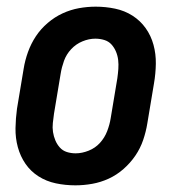

<svg xmlns="http://www.w3.org/2000/svg" viewBox="-20 -548 540 576"><path d="M206 8Q176 8 147.5 2Q119 -4 95.5 -19Q72 -34 56.5 -56.5Q41 -79 33.5 -106.5Q26 -134 26.5 -163.5Q27 -193 31 -222L51 -342Q55 -367 64 -392Q73 -417 87.5 -439Q102 -461 123 -479Q144 -497 168 -508Q192 -519 217 -523.5Q242 -528 267 -528Q297 -528 325.5 -522Q354 -516 377.5 -501Q401 -486 417 -463.5Q433 -441 440.5 -413.5Q448 -386 447.5 -356.5Q447 -327 442 -298L422 -178Q418 -153 409.5 -128Q401 -103 386 -81Q371 -59 350.5 -41Q330 -23 306 -12Q282 -1 256.5 3.5Q231 8 206 8ZM207 -88Q226 -88 246 -96Q266 -104 280 -119.5Q294 -135 301.5 -154.5Q309 -174 312 -193L332 -313Q334 -327 335 -341Q336 -355 334.5 -368Q333 -381 328 -393Q323 -405 314.5 -414.5Q306 -424 293 -428Q280 -432 266 -432Q247 -432 227.5 -424Q208 -416 193.5 -400.5Q179 -385 172 -365.5Q165 -346 162 -327L142 -207Q140 -193 138.5 -179Q137 -165 139 -152Q141 -139 146 -127Q151 -115 159.5 -105.5Q168 -96 180.5 -92Q193 -88 207 -88Z"/></svg>

Font: Iosevka Web
Style: Bold Italic
Weight: 700
Italic angle: -9°
Monospace: yes
Designer: Belleve Invis
Foundry: Belleve Invis
Version: Version 28.0.3; ttfautohint (v1.8.3)